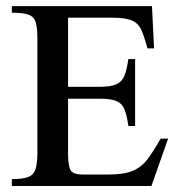

<svg xmlns="http://www.w3.org/2000/svg" viewBox="-20 -619 606 639"><path d="M539.6 -157.7 483.9 0H19.5V-22.9Q56.6 -22.9 74.7 -30.3Q92.8 -37.6 98.6 -57.1Q104.5 -76.7 104.5 -113.3V-487.3Q104.5 -524.9 99.1 -543.9Q93.8 -563 75.9 -569.8Q58.1 -576.7 19.5 -576.7V-598.6H485.8L492.7 -458H470.7Q460.4 -496.6 450.7 -518.8Q440.9 -541 419.7 -550.5Q398.4 -560.1 354 -560.1H206.5V-330.1H312Q348.6 -330.1 367.4 -338.6Q386.2 -347.2 394.3 -367.4Q402.3 -387.7 407.2 -422.4H429.7V-199.7H407.2Q402.3 -234.9 394.5 -254.6Q386.7 -274.4 368.2 -282.5Q349.6 -290.5 312 -290.5H206.5V-107.4Q206.5 -72.8 213.4 -55.4Q220.2 -38.1 256.8 -38.1H339.8Q392.1 -38.1 421.4 -50.3Q450.7 -62.5 470.7 -88.9Q490.7 -115.2 514.6 -157.7Z"/></svg>

Font: Scheherazade New Medium
Style: Regular
Weight: 500
Designer: SIL International
Foundry: SIL International
Version: Version 4.000